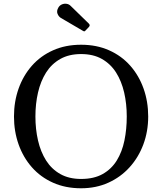

<svg xmlns="http://www.w3.org/2000/svg" viewBox="-20 -1000 870 1030"><path d="M55 -375Q55 -295 79.8 -225.2Q104.5 -155.5 151.2 -102.5Q198 -49.5 264.8 -19.8Q331.5 10 415 10Q495 10 561 -19.8Q627 -49.5 675 -102.5Q723 -155.5 749 -225.2Q775 -295 775 -375Q775 -455 750.2 -524.8Q725.5 -594.5 678.8 -647.5Q632 -700.5 565.2 -730.2Q498.5 -760 415 -760Q331.5 -760 264.8 -730.2Q198 -700.5 151.2 -647.5Q104.5 -594.5 79.8 -524.8Q55 -455 55 -375ZM170 -375Q170 -443.5 184 -504Q198 -564.5 227.2 -610.8Q256.5 -657 303.2 -683.5Q350 -710 415 -710Q480.5 -710 527 -683.5Q573.5 -657 602.8 -610.8Q632 -564.5 646 -504Q660 -443.5 660 -375Q660 -307 647.5 -246.2Q635 -185.5 606.5 -139.2Q578 -93 531 -66.5Q484 -40 415 -40Q350 -40 303.2 -66.5Q256.5 -93 227.2 -139.2Q198 -185.5 184 -246.2Q170 -307 170 -375ZM425 -834.5Q430.5 -831 433.2 -832Q436 -833 440 -837.5L457 -855.5Q465.5 -864.5 456.5 -873.5L359.5 -968Q350.5 -977.5 337.5 -979.5Q324.5 -981.5 312.5 -976.5Q300.5 -971.5 293.5 -960Q282.5 -941.5 288.5 -926.2Q294.5 -911 307 -903.5Z"/></svg>

Font: Besley
Style: Regular
Weight: 400
Designer: Owen Earl
Foundry: indestructible type*
Version: Version 4.000